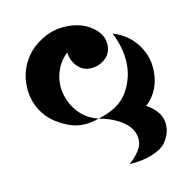

<svg xmlns="http://www.w3.org/2000/svg" viewBox="-109 -862 957 967"><g transform="rotate(-15 369.0 -378.5)"><path d="M357.4 -263.7Q321.3 -253.9 288.1 -253.9Q244.1 -253.9 204.1 -272.5Q133.8 -305.7 96.7 -355.5Q52.7 -414.1 49.8 -491.2Q49.8 -495.1 49.8 -500Q49.8 -571.3 85 -629.9Q119.1 -687.5 180.7 -721.7Q241.2 -754.9 302.7 -754.9Q387.7 -754.9 442.4 -712.9Q497.1 -670.9 497.1 -618.2Q497.1 -570.3 463.9 -543.9Q431.6 -518.6 389.6 -518.6Q347.7 -518.6 320.3 -549.8Q293 -582 291 -626Q257.8 -600.6 239.3 -565.4Q220.7 -530.3 215.8 -493.2Q207 -422.9 244.1 -356.4Q281.2 -290 357.4 -263.7ZM605.5 -263.7Q669.9 -220.7 676.8 -164.1Q683.6 -107.4 640.6 -56.6Q618.2 -31.2 563.5 -14.6Q518.6 -2 467.8 -2Q458 -2 449.2 -2Q525.4 -58.6 525.4 -110.4Q526.4 -162.1 482.4 -201.2Q459 -221.7 426.8 -238.3Q393.6 -253.9 357.4 -263.7Q469.7 -286.1 516.6 -354.5Q563.5 -422.9 566.4 -501Q568.4 -543 559.6 -584Q550.8 -625 536.1 -659.2Q584 -640.6 617.2 -608.4Q649.4 -577.1 667 -538.1Q689.5 -491.2 688.5 -440.4Q688.5 -415 683.6 -388.7Q666 -309.6 605.5 -263.7Z"/></g></svg>

Font: MahoPreGreeks
Style: Regular
Weight: 400
Designer: ABC, Toei Animation
Foundry: Ishotihadus
Version: Version 1.00